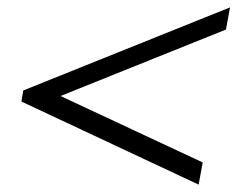

<svg xmlns="http://www.w3.org/2000/svg" viewBox="-20 -595 660 520"><path d="M518 -95 38 -320 43 -350 603 -575 592 -515 144 -335 529 -155Z"/></svg>

Font: Philosopher
Style: Italic
Weight: 400
Italic angle: -10°
Designer: Jovanny Lemonad
Foundry: Jovanny Lemonad
Version: Version 2.000